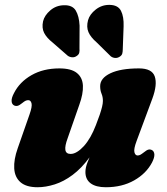

<svg xmlns="http://www.w3.org/2000/svg" viewBox="-20 -772 704 807"><path d="M619 -141Q628 -136 628.8 -122.8Q629.5 -109.5 619 -89Q594.5 -42.5 543.8 -13.8Q493 15 425 15Q383 15 361 -1.5Q339 -18 339 -49Q339 -67.5 347.8 -89.8Q356.5 -112 367.8 -136.2Q379 -160.5 388.8 -184.5Q398.5 -208.5 400 -229.5L416.5 -225Q390.5 -157 356.5 -110.8Q322.5 -64.5 285.2 -36.8Q248 -9 210 3Q172 15 138 15Q90.5 15 66.2 -6Q42 -27 39.8 -64Q37.5 -101 54.5 -149L104 -290.5Q116 -324.5 112.5 -337.8Q109 -351 99 -351Q93 -351 87.5 -348.5Q82 -346 73 -338.5Q61.5 -329 53.8 -327.2Q46 -325.5 39 -329Q29.5 -334 28.8 -347.2Q28 -360.5 39 -381Q62.5 -427.5 112.2 -456Q162 -484.5 229.5 -484.5Q279.5 -484.5 303.2 -465.2Q327 -446 328.5 -411.8Q330 -377.5 313.5 -332L264.5 -191.5Q252 -158 254.8 -141.5Q257.5 -125 277 -125Q290 -125 304.2 -133.8Q318.5 -142.5 332.8 -158.2Q347 -174 359.8 -196.2Q372.5 -218.5 383 -246Q392.5 -270 399 -289.2Q405.5 -308.5 409 -323Q412.5 -337.5 412.5 -348Q412.5 -364.5 406.8 -378.2Q401 -392 401 -410Q401 -443.5 444 -464Q487 -484.5 564 -484.5Q619 -484.5 630.5 -450.5Q642 -416.5 620.5 -358L554 -179Q541.5 -145.5 545 -132Q548.5 -118.5 558.5 -118.5Q564.5 -118.5 570 -121.5Q575.5 -124.5 584.5 -131.5Q596.5 -141.5 604 -143.2Q611.5 -145 619 -141ZM314.5 -664.5 314 -568Q315 -559 313.2 -550.8Q311.5 -542.5 302 -536.5Q293.5 -530.5 283.2 -531.2Q273 -532 265 -537.5L202 -592.5Q176 -613 165.5 -633.8Q155 -654.5 161 -682.5Q167 -707.5 191.5 -728.5Q216 -749.5 249 -750Q284.5 -751 298.5 -727.5Q312.5 -704 314.5 -664.5ZM499.5 -661 496 -564.5Q496 -554.5 493.8 -546.5Q491.5 -538.5 482 -533Q473 -527.5 463 -528.5Q453 -529.5 445.5 -535.5L386 -594Q361 -615.5 351.8 -637Q342.5 -658.5 350 -687Q357 -712 382.5 -732Q408 -752 440.5 -751.5Q476 -751 488.5 -726.5Q501 -702 499.5 -661Z"/></svg>

Font: Fraunces Black
Style: Italic
Weight: 900
Italic angle: -16°
Version: Version 1.000;[b76b70a41]